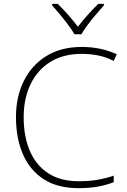

<svg xmlns="http://www.w3.org/2000/svg" viewBox="-20 -968 658 998"><path d="M405 -688Q309 -688 241.5 -646Q174 -604 138.5 -529.5Q103 -455 103 -359Q103 -259 135 -184Q167 -109 230.5 -67.5Q294 -26 389 -26Q445 -26 489.5 -34Q534 -42 571 -55V-21Q536 -7 491 1.5Q446 10 387 10Q280 10 208 -36Q136 -82 99.5 -165.5Q63 -249 63 -360Q63 -464 103.5 -546.5Q144 -629 220.5 -676.5Q297 -724 405 -724Q505 -724 587 -686L571 -651Q531 -672 489 -680Q447 -688 405 -688ZM367 -790Q355 -811 334.5 -838.5Q314 -866 291.5 -893Q269 -920 251 -940V-948H280Q307 -922 335 -890Q363 -858 385 -829Q407 -858 435.5 -890Q464 -922 491 -948H520V-940Q502 -920 479 -893Q456 -866 435.5 -838.5Q415 -811 403 -790Z"/></svg>

Font: Noto Sans Bengali UI ExtraLight
Style: Regular
Weight: 200
Designer: Jelle Bosma - Monotype Design Team
Foundry: Monotype Imaging Inc.
Version: Version 2.003; ttfautohint (v1.8.4.7-5d5b)